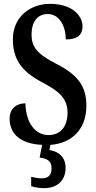

<svg xmlns="http://www.w3.org/2000/svg" viewBox="-20 -744 499 998"><path d="M209 234C275 234 321 197 321 128C321 74 286 43 237 36L242 9C354 1 429 -73 429 -194C429 -298 383 -355 275 -411C171 -464 144 -501 144 -564C144 -631 175 -671 228 -671C290 -671 322 -606 322 -539C383 -539 409 -563 409 -607C409 -664 353 -724 241 -724C132 -724 47 -652 47 -541C47 -437 90 -375 194 -319C283 -272 331 -236 331 -158C331 -88 296 -42 232 -42C166 -42 115 -101 112 -207C67 -207 30 -181 30 -127C30 -58 74 3 199 9L186 75C223 80 248 91 248 130C248 170 228 183 196 183C181 183 162 180 142 175V224C162 231 193 234 209 234Z"/></svg>

Font: Noto Serif Armenian ExtraCondensed SemiBold
Style: Regular
Weight: 600
Width: 2
Designer: Monotype Design Team
Foundry: Monotype Imaging Inc.
Version: Version 2.008